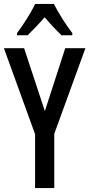

<svg xmlns="http://www.w3.org/2000/svg" viewBox="-20 -960 456 980"><path d="M255 -940H159C141 -899 101 -837 67 -791V-780H121C144 -802 177 -836 208 -872C237 -837 268 -805 294 -780H349V-791C314 -837 277 -896 255 -940ZM209 -393 103 -714H0L159 -275V0H257V-277L416 -714H313Z"/></svg>

Font: Noto Sans Malayalam ExtraCondensed Medium
Style: Regular
Weight: 500
Width: 2
Designer: Jelle Bosma - Monotype Design Team
Foundry: Monotype Imaging Inc.
Version: Version 2.104